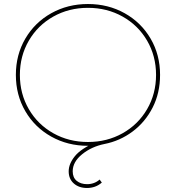

<svg xmlns="http://www.w3.org/2000/svg" viewBox="-20 -723 876 956"><path d="M322 130Q322 93 352.5 55Q383 17 459 -16L441 1Q425 3 418 3Q317 3 235 -43Q153 -89 106 -169.5Q59 -250 59 -350Q59 -450 106 -530.5Q153 -611 235 -657Q317 -703 418 -703Q519 -703 601 -657Q683 -611 730 -530.5Q777 -450 777 -350Q777 -260 740 -187.5Q703 -115 640 -68Q577 -21 500 -6Q436 7 389 45Q342 83 342 130Q342 161 362 177.5Q382 194 414 194Q432 194 448 188Q464 182 476 171L487 186Q471 200 452.5 206.5Q434 213 413 213Q373 213 347.5 190.5Q322 168 322 130ZM757 -350Q757 -444 712.5 -520.5Q668 -597 590.5 -640.5Q513 -684 418 -684Q323 -684 245.5 -640.5Q168 -597 123.5 -520.5Q79 -444 79 -350Q79 -256 123.5 -179.5Q168 -103 245.5 -59.5Q323 -16 418 -16Q513 -16 590.5 -59.5Q668 -103 712.5 -179.5Q757 -256 757 -350Z"/></svg>

Font: iiserrat Thin
Style: Regular
Weight: 100
Designer: Akira Ohta
Foundry: Akira Ohta
Version: Version 1.200;Glyphs 3.3.1 (3343)